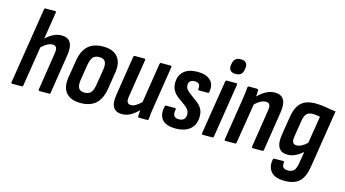

<svg xmlns="http://www.w3.org/2000/svg" viewBox="-94 -1056 2900 1613"><g transform="rotate(15 1356.5 -250.0)"><path d="M28 0Q17 0 19 -11L124 -672Q126 -683 135 -683H218Q229 -683 227 -672L122 -11Q121 0 111 0ZM266 0Q255 0 256 -11L307 -339Q313 -375 304 -390.5Q295 -406 271 -406Q248 -406 222.5 -391.5Q197 -377 166 -346V-413Q205 -455 244.5 -477.5Q284 -500 325 -500Q380 -500 402.5 -463Q425 -426 413 -351L360 -11Q359 0 348 0Z M623 8Q537 8 496.5 -39.5Q456 -87 471 -177L495 -324Q509 -414 556.5 -457Q604 -500 688 -500Q772 -500 813 -452.5Q854 -405 840 -315L817 -169Q803 -79 755 -35.5Q707 8 623 8ZM633 -85Q669 -85 687.5 -105.5Q706 -126 714 -175L736 -312Q744 -361 729.5 -383.5Q715 -406 678 -406Q642 -406 624 -386Q606 -366 597 -317L575 -179Q568 -131 582 -108Q596 -85 633 -85Z M982 8Q930 8 907.5 -28Q885 -64 898 -140L951 -480Q953 -492 963 -492H1045Q1057 -492 1055 -480L1003 -152Q997 -117 1005.5 -101Q1014 -85 1037 -85Q1060 -85 1085.5 -102Q1111 -119 1140 -149V-80Q1104 -41 1066 -16.5Q1028 8 982 8ZM1133 0Q1121 0 1121 -11Q1122 -29 1124 -53Q1126 -77 1128 -95L1124 -125L1180 -480Q1182 -492 1192 -492H1274Q1285 -492 1283 -480L1227 -124Q1221 -90 1217.5 -61.5Q1214 -33 1213 -11Q1212 0 1202 0Z M1448 8Q1365 8 1331.5 -33Q1298 -74 1314 -145Q1315 -157 1326 -157H1400Q1412 -157 1410 -145Q1403 -109 1414 -91.5Q1425 -74 1456 -74Q1485 -74 1500 -88.5Q1515 -103 1515 -130Q1515 -151 1507 -165.5Q1499 -180 1478 -197L1408 -248Q1379 -270 1363.5 -297.5Q1348 -325 1348 -361Q1348 -427 1389.5 -463.5Q1431 -500 1507 -500Q1582 -500 1619.5 -465Q1657 -430 1646 -364Q1645 -352 1635 -352H1559Q1548 -352 1550 -364Q1558 -417 1505 -417Q1453 -417 1453 -370Q1453 -352 1461.5 -339Q1470 -326 1491 -309L1556 -261Q1590 -236 1605.5 -208.5Q1621 -181 1621 -142Q1621 -72 1577 -32Q1533 8 1448 8Z M1687 0Q1675 0 1676 -11L1751 -480Q1753 -492 1763 -492H1845Q1856 -492 1854 -480L1780 -11Q1778 0 1769 0ZM1818 -565Q1789 -565 1774 -580Q1759 -595 1762 -623L1764 -637Q1771 -696 1831 -696Q1861 -696 1876 -680.5Q1891 -665 1887 -637L1885 -623Q1878 -565 1818 -565Z M2121 0Q2110 0 2111 -11L2162 -339Q2168 -375 2159 -390.5Q2150 -406 2126 -406Q2103 -406 2077.5 -391.5Q2052 -377 2021 -346V-413Q2060 -455 2099.5 -477.5Q2139 -500 2180 -500Q2235 -500 2257.5 -463Q2280 -426 2268 -351L2215 -11Q2214 0 2203 0ZM1884 0Q1872 0 1874 -11L1930 -367Q1936 -401 1939.5 -431Q1943 -461 1944 -480Q1945 -492 1956 -492H2026Q2037 -492 2037 -480Q2038 -463 2035.5 -437.5Q2033 -412 2030 -394L2035 -369L1977 -11Q1976 0 1966 0Z M2533 -500Q2584 -500 2625.5 -491.5Q2667 -483 2712 -479L2633 22Q2619 113 2576.5 154.5Q2534 196 2447 196Q2363 196 2328.5 154Q2294 112 2307 49Q2310 38 2319 38H2394Q2406 38 2404 49Q2400 76 2411.5 90Q2423 104 2454 104Q2487 104 2504.5 85.5Q2522 67 2530 19L2546 -81Q2513 -53 2481 -38Q2449 -23 2415 -23Q2359 -23 2337 -62Q2315 -101 2328 -177L2353 -334Q2367 -421 2409.5 -460.5Q2452 -500 2533 -500ZM2469 -118Q2489 -118 2510.5 -129Q2532 -140 2559 -164L2597 -401Q2582 -405 2565 -407Q2548 -409 2532 -409Q2499 -409 2480.5 -390.5Q2462 -372 2455 -324L2433 -188Q2427 -150 2436 -134Q2445 -118 2469 -118Z"/></g></svg>

Font: Sofia Sans Condensed
Style: Bold Italic
Weight: 700
Italic angle: -9°
Version: Version 4.100